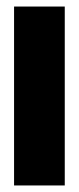

<svg xmlns="http://www.w3.org/2000/svg" viewBox="-20 -567 241 587"><path d="M23 0V-547H178V0Z"/></svg>

Font: Georama ExtraCondensed ExtraBold
Style: Regular
Weight: 800
Width: 2
Designer: Jean-Baptiste Levee
Foundry: Production Type
Version: Version 1.000